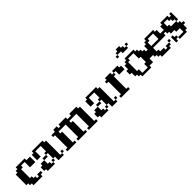

<svg xmlns="http://www.w3.org/2000/svg" viewBox="373 -2277 3804 3804"><g transform="rotate(-45 2274.5 -375.0)"><path d="M399.9 -49.8V0H149.9V-49.8H100.1V-100.1H49.8V-399.9H100.1V-450.2H149.9V-500H399.9V-450.2H500V-299.8H350.1V-450.2H250V-399.9H200.2V-149.9H250V-100.1H299.8V-49.8H350.1V-100.1H450.2V-49.8Z M799.8 -100.1V-49.8H750V-100.1H799.8V-250H750V-200.2H649.9V-100.1H700.2V-49.8H750V0H549.8V-49.8H500V-149.9H549.8V-200.2H649.9V-250H750V-299.8H799.8V-450.2H649.9V-299.8H549.8V-450.2H600.1V-500H899.9V-450.2H950.2V-49.8H1000V0H850.1V-100.1ZM1049.8 -49.8H1000V-100.1H1049.8Z M1099.6 0V-49.8H1149.9V-399.9H1099.6V-450.2H1199.7V-500H1299.8V-450.2H1349.6V-500H1549.8V-450.2H1649.9V-500H1849.6V-450.2H1899.9V-49.8H1949.7V0H1699.7V-49.8H1750V-399.9H1549.8V-350.1H1599.6V-49.8H1649.9V0H1399.9V-49.8H1449.7V-399.9H1250V-350.1H1299.8V-49.8H1349.6V0Z M2299.3 -100.1V-49.8H2249.5V-100.1H2299.3V-250H2249.5V-200.2H2149.4V-100.1H2199.7V-49.8H2249.5V0H2049.3V-49.8H1999.5V-149.9H2049.3V-200.2H2149.4V-250H2249.5V-299.8H2299.3V-450.2H2149.4V-299.8H2049.3V-450.2H2099.6V-500H2399.4V-450.2H2449.7V-49.8H2499.5V0H2349.6V-100.1ZM2549.3 -49.8H2499.5V-100.1H2549.3Z M2849.1 -49.8V0H2599.1V-49.8H2649.4V-399.9H2599.1V-450.2H2649.4V-500H2799.3V-450.2H2849.1V-500H2999.5V-450.2H3049.3V-350.1H2899.4V-450.2H2849.1V-399.9H2799.3V-49.8Z M3449.2 -49.8V0H3199.2V-49.8H3149.4V-100.1H3099.1V-200.2H3049.3V-299.8H3099.1V-399.9H3149.4V-450.2H3199.2V-500H3449.2V-450.2H3499.5V-399.9H3549.3V-350.1H3599.1V-149.9H3549.3V-49.8ZM3249.5 -49.8H3399.4V-149.9H3449.2V-299.8H3399.4V-450.2H3249.5V-399.9H3199.2V-149.9H3249.5ZM3399.4 -600.1H3249.5V-649.9H3149.4V-600.1H3099.1V-649.9H3149.4V-700.2H3199.2V-750H3299.3V-700.2H3349.1V-649.9H3399.4ZM3399.4 -649.9V-700.2H3449.2V-649.9Z M4099.1 -250H3749V-149.9H3799.3V-100.1H3898.9V-49.8H3949.2V-100.1H4049.3V-149.9H4099.1V-100.1H4049.3V-49.8H3999V0H3749V-49.8H3699.2V-100.1H3648.9V-149.9H3599.1V-299.8H3648.9V-399.9H3699.2V-450.2H3749V-500H3999V-450.2H4049.3V-350.1H4099.1ZM3749 -299.8H3949.2V-450.2H3799.3V-399.9H3749Z M4199.2 -49.8V0H4148.9V-149.9H4199.2V-100.1H4249V-49.8H4398.9V-149.9H4299.3V-200.2H4199.2V-250H4148.9V-299.8H4099.1V-350.1H4148.9V-450.2H4199.2V-500H4398.9V-450.2H4449.2V-500H4499V-299.8H4449.2V-350.1H4398.9V-399.9H4349.1V-450.2H4249V-350.1H4299.3V-299.8H4449.2V-250H4499V-200.2H4549.3V-149.9H4499V-49.8H4449.2V0H4249V-49.8Z"/></g></svg>

Font: Redaction 50
Style: Bold
Weight: 700
Designer: Jeremy Mickel / Forest Young
Foundry: MCKL
Version: Version 2.001;hotconv 1.0.113;makeotfexe 2.5.65598 DEVELOPME